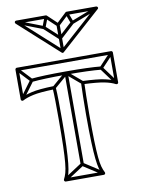

<svg xmlns="http://www.w3.org/2000/svg" viewBox="-91 -879 695 949"><g transform="rotate(-10 256.5 -405.0)"><path d="M430 -506 432 -522Q402 -525 359 -526.5Q316 -528 256 -528Q256 -528 256 -528Q256 -528 256 -528Q197 -528 154 -526.5Q111 -525 81 -522L83 -506Q113 -509 155 -510.5Q197 -512 256 -512Q256 -512 256 -512Q256 -512 256 -512Q316 -512 358 -510.5Q400 -509 430 -506ZM264 -520H248V-62H264ZM348 7 356 -7 260 -69Q259 -70 256.5 -70Q254 -70 252 -69L157 -7L165 7L260 -55Q262 -57 256 -57Q250 -57 252 -55ZM499 -575 487 -585 425 -519Q424 -518 423.5 -514.5Q423 -511 425 -509L487 -425L499 -435L437 -519Q436 -521 435.5 -514Q435 -507 437 -509ZM14 -435 26 -425 88 -509Q90 -511 90 -514.5Q90 -518 88 -519L26 -585L14 -575L76 -509Q78 -507 78 -514Q78 -521 76 -519ZM180 -465 190 -453 261 -514Q263 -516 256 -516Q249 -516 251 -514L323 -453L333 -465L261 -526Q259 -528 256 -528Q253 -528 251 -526ZM161 8H352Q357 8 359 4Q361 0 359 -4Q352 -17 347 -34.5Q342 -52 339 -83.5Q336 -115 334.5 -166.5Q333 -218 333 -299Q333 -352 334 -391.5Q335 -431 336 -459L328 -451Q401 -448 435 -441Q469 -434 489 -423Q494 -421 497.5 -423.5Q501 -426 501 -430V-580Q501 -583 498.5 -585.5Q496 -588 493 -588H20Q17 -588 14.5 -585.5Q12 -583 12 -580V-430Q12 -426 16 -423.5Q20 -421 24 -423Q44 -434 78 -441.5Q112 -449 185 -451L177 -459Q179 -431 179.5 -391.5Q180 -352 180 -299Q180 -218 178.5 -166.5Q177 -115 174 -83.5Q171 -52 166 -34.5Q161 -17 154 -4Q152 0 154.5 4Q157 8 161 8ZM161 -8 168 4Q175 -10 180 -28Q185 -46 188.5 -78Q192 -110 194 -163Q196 -216 196 -299Q196 -352 195.5 -391.5Q195 -431 193 -459Q193 -463 190.5 -465Q188 -467 185 -467Q109 -465 73 -456.5Q37 -448 16 -437L28 -430V-580L20 -572H493L485 -580V-430L497 -437Q475 -448 439.5 -456Q404 -464 328 -467Q325 -467 322.5 -465Q320 -463 320 -459Q319 -431 318 -391.5Q317 -352 317 -299Q317 -216 319 -163Q321 -110 324.5 -78Q328 -46 333 -28Q338 -10 345 4L352 -8ZM192 -766 182 -754 253 -689Q255 -687 258 -687Q261 -687 263 -689L334 -754L324 -766L253 -701Q251 -699 258 -699Q265 -699 263 -701ZM60 -817 54 -803 184 -753Q187 -752 190 -753Q193 -754 194 -757L213 -807L199 -813L180 -763Q179 -760 186 -763Q193 -766 190 -767ZM317 -813 303 -807 322 -757Q323 -754 326 -753Q329 -752 332 -753L462 -803L456 -817L326 -767Q323 -766 330.5 -763Q338 -760 336 -763ZM266 -761H250V-695Q250 -695 250 -695Q250 -695 250 -695V-629H266V-695Q266 -695 266 -695Q266 -695 266 -695ZM459 -818H310Q307 -818 305 -816L253 -767H263L211 -816Q209 -818 206 -818H57Q52 -818 50 -813Q48 -808 52 -804L252 -623Q254 -621 257 -621Q260 -621 262 -623L464 -804Q469 -808 466.5 -813Q464 -818 459 -818ZM459 -802 454 -816 252 -635H262L62 -816L57 -802H206L201 -804L253 -755Q255 -753 258 -753Q261 -753 263 -755L315 -804L310 -802Z"/></g></svg>

Font: Tilt Prism
Style: Regular
Weight: 400
Version: Version 1.000